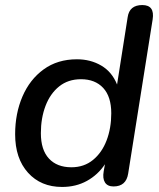

<svg xmlns="http://www.w3.org/2000/svg" viewBox="-20 -732 631 761"><path d="M226 9Q142 9 91 -47.5Q40 -104 40 -200Q40 -282 69 -349.5Q98 -417 153 -457Q208 -497 285 -497Q339 -497 381.5 -472Q424 -447 444 -397L486 -664Q493 -712 544 -712Q594 -712 585 -655L488 -44Q480 7 430 7Q406 7 396 -9Q386 -25 391 -53L396 -81Q368 -39 324.5 -15Q281 9 226 9ZM263 -69Q313 -69 348.5 -98Q384 -127 402.5 -175.5Q421 -224 421 -283Q421 -349 389 -383.5Q357 -418 301 -418Q250 -418 214.5 -389.5Q179 -361 160.5 -312.5Q142 -264 142 -204Q142 -138 174 -103.5Q206 -69 263 -69Z"/></svg>

Font: Nunito SemiBold
Style: Italic
Weight: 600
Italic angle: -9°
Designer: Vernon Adams
Foundry: Vernon Adams
Version: Version 3.601; ttfautohint (v1.8.2.53-6de2)